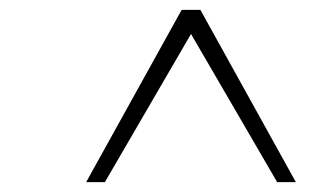

<svg xmlns="http://www.w3.org/2000/svg" viewBox="-20 -732 676 390"><path d="M155 -362 349 -712H387L581 -362H543L368 -663L193 -362Z"/></svg>

Font: Overpass Thin
Style: Italic
Weight: 250
Italic angle: -10°
Designer: Delve Withrington, Dave Bailey, Thomas Jockin
Foundry: Delve Fonts LLC
Version: Version 4.000